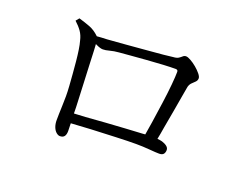

<svg xmlns="http://www.w3.org/2000/svg" viewBox="-94 -807 1188 934"><g transform="rotate(20 500.0 -340.5)"><path d="M176 -624Q207 -615 233.5 -605Q260 -595 284 -572Q285 -572 285 -571Q306 -573 337 -574Q381 -577 433 -581.5Q485 -586 534 -590Q583 -594 620 -597.5Q657 -601 669 -603Q687 -604 696 -610Q705 -616 711.5 -622Q718 -628 727 -628Q736 -628 752 -619Q768 -610 783.5 -597Q799 -584 810 -570.5Q821 -557 821 -548Q821 -537 813 -529Q805 -521 796.5 -513Q788 -505 784 -491Q781 -473 774.5 -437Q768 -401 760.5 -356Q753 -311 744 -264Q739 -232 733 -203Q746 -202 758 -199Q774 -194 784 -186Q794 -178 794 -167Q794 -154 787.5 -146Q781 -138 765 -138Q749 -138 714 -141Q679 -144 644 -144Q602 -144 541 -141.5Q480 -139 412 -136Q360 -133 311 -130Q311 -129 311 -127Q312 -111 312 -90Q312 -72 305 -62.5Q298 -53 282 -53Q273 -53 263 -61.5Q253 -70 247 -85.5Q241 -101 241 -121Q241 -131 241.5 -152.5Q242 -174 243 -199Q244 -224 244 -246Q244 -269 242 -298Q240 -327 237.5 -359Q235 -391 232 -422Q229 -453 225 -479.5Q221 -506 216 -523Q210 -550 196.5 -569Q183 -588 162 -607ZM294 -534Q295 -521 296 -500Q297 -468 299 -426Q301 -384 303 -337.5Q305 -291 307 -246Q309 -209 309 -180Q336 -181 367 -183Q415 -187 467.5 -190.5Q520 -194 569 -197Q618 -200 657 -202Q664 -202 670 -203Q675 -234 681 -271Q689 -325 696.5 -378.5Q704 -432 708 -476Q712 -520 712 -542Q712 -553 700 -553Q676 -553 636.5 -551Q597 -549 553 -545.5Q509 -542 471.5 -539Q434 -536 413 -534Q388 -532 368 -526.5Q348 -521 334 -521Q321 -521 300 -531Q297 -533 294 -534Z"/></g></svg>

Font: Early Summer Mincho
Style: Regular
Weight: 400
Designer: GuiWonder
Version: Version 1.002